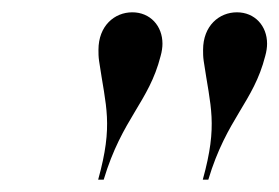

<svg xmlns="http://www.w3.org/2000/svg" viewBox="-20 -780 454 312"><path d="M411 -689C413 -696 414 -703 414 -709C414 -738 394 -760 365 -760C336 -760 310 -738 310 -699C310 -693 310 -688 311 -681C322 -606 334.5 -578 309.5 -488H318.5C348.5 -588 392 -614 411 -689ZM241 -689C243 -696 244 -703 244 -709C244 -738 224 -760 195 -760C166 -760 140 -738 140 -699C140 -693 140 -688 141 -681C152 -606 164.5 -578 139.5 -488H148.5C178.5 -588 222 -614 241 -689Z"/></svg>

Font: Bodoni* 24pt
Style: Italic
Weight: 400
Italic angle: -13°
Version: Version 2.3